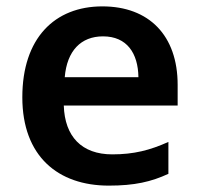

<svg xmlns="http://www.w3.org/2000/svg" viewBox="-20 -572 625 602"><path d="M301 -552C151 -552 50 -452 50 -267C50 -82 162 10 321 10C402 10 454 -2 508 -27V-127C450 -101 400 -88 332 -88C236 -88 183 -144 180 -241H537V-306C537 -461 447 -552 301 -552ZM303 -458C378 -458 413 -405 414 -330H183C190 -413 234 -458 303 -458Z"/></svg>

Font: Noto Sans Lao SemiBold
Style: Regular
Weight: 600
Designer: Monotype Design Team
Foundry: Monotype Imaging Inc.
Version: Version 2.003